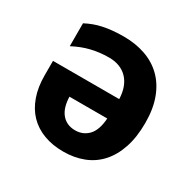

<svg xmlns="http://www.w3.org/2000/svg" viewBox="-130 -691 843 836"><g transform="rotate(30 291.5 -273.0)"><path d="M284.2 -96.2Q323.7 -96.2 349.9 -123.8Q376 -151.4 379.9 -210.9H189.9Q190.4 -186 196.3 -165Q202.1 -144 213.9 -128.7Q225.6 -113.3 243.2 -104.7Q260.7 -96.2 284.2 -96.2ZM265.1 -556.2Q323.7 -556.2 373 -539.1Q422.4 -522 458 -487.3Q493.7 -452.6 513.4 -400.1Q533.2 -347.7 533.2 -276.9Q533.2 -205.1 515.1 -151.4Q497.1 -97.7 464.6 -61.8Q432.1 -25.9 386.5 -8.1Q340.8 9.8 285.2 9.8Q231 9.8 187.3 -6.6Q143.6 -22.9 113 -54.4Q82.5 -85.9 66.2 -132.1Q49.8 -178.2 49.8 -237.8V-310.1H382.8Q381.8 -341.8 372.8 -366.7Q363.8 -391.6 347.4 -408.9Q331.1 -426.3 307.9 -435.5Q284.7 -444.8 254.9 -444.8Q230 -444.8 207.8 -442.1Q185.5 -439.5 164.6 -434.3Q143.6 -429.2 123 -421.1Q102.5 -413.1 81.1 -401.9V-517.1Q100.6 -527.3 120.4 -534.7Q140.1 -542 162.1 -546.6Q184.1 -551.3 209.5 -553.7Q234.9 -556.2 265.1 -556.2Z"/></g></svg>

Font: Droid Sans
Style: Bold
Weight: 700
Foundry: Ascender Corporation
Version: Version 1.00 build 112